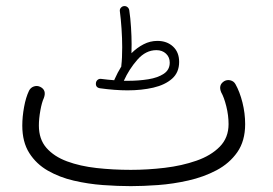

<svg xmlns="http://www.w3.org/2000/svg" viewBox="-20 -600 910 639"><path d="M299.3 -324.2Q300.3 -330.6 305.2 -334.5Q310.1 -338.4 316.9 -337.4Q338.9 -334.5 360.4 -333Q360.4 -334 360.8 -335Q371.1 -358.4 383.8 -378.9Q383.3 -379.4 383.8 -381.8Q386.7 -405.3 386.7 -442.9Q386.7 -471.7 384.5 -504.4Q382.3 -537.1 378.9 -562.5Q377.9 -569.3 382.3 -574.2Q386.7 -579.1 392.1 -579.6Q398.9 -580.6 404.1 -576.4Q409.2 -572.3 410.2 -565.9Q414.1 -540.5 416 -509.5Q418 -478.5 418 -453.1Q418 -437 417.5 -422.9Q436 -441.4 457.8 -452.6Q479.5 -463.9 503.9 -463.9Q535.6 -463.9 555.9 -445.1Q576.2 -426.3 576.2 -394Q576.2 -358.9 552.7 -338.1Q529.3 -317.4 490.2 -308.3Q451.2 -299.3 404.3 -299.3Q363.3 -299.3 313 -306.2Q297.4 -308.6 299.3 -324.2ZM500.5 -433.1Q465.3 -433.1 437.5 -401.6Q409.7 -370.1 392.1 -331.1Q399.4 -331.1 406.7 -331.1Q441.9 -331.1 473.6 -336.2Q505.4 -341.3 525.1 -354.5Q544.9 -367.7 544.9 -391.6Q544.9 -409.7 532.5 -421.4Q520 -433.1 500.5 -433.1ZM54.2 -182.1Q54.2 -211.4 60.1 -243.7Q65.9 -275.9 76.7 -298.3Q82 -308.6 92.8 -312.3Q103.5 -315.9 113.8 -311Q135.7 -300.3 126 -273.9Q119.1 -259.3 114.3 -232.2Q109.4 -205.1 109.4 -182.1Q109.4 -136.7 134.5 -107.9Q159.7 -79.1 203.1 -63Q246.6 -46.9 301.5 -40.8Q356.4 -34.7 415.5 -34.7Q471.2 -34.7 528.3 -41.5Q585.4 -48.3 633.8 -65.2Q682.1 -82 711.4 -111.8Q740.7 -141.6 740.7 -187Q740.7 -215.8 733.2 -246.1Q725.6 -276.4 716.3 -292.5Q705.6 -317.4 726.6 -330.1Q736.3 -335.4 747.3 -332.5Q758.3 -329.6 763.7 -319.8Q777.8 -294.9 786.9 -259Q795.9 -223.1 795.9 -187Q795.9 -130.9 769.8 -93.5Q743.7 -56.2 700.7 -33.4Q657.7 -10.7 606.9 0.7Q556.2 12.2 505.9 15.9Q455.6 19.5 415.5 19.5Q372.1 19.5 322.5 15.9Q272.9 12.2 225.6 1.2Q178.2 -9.8 139.4 -32Q100.6 -54.2 77.4 -90.8Q54.2 -127.4 54.2 -182.1Z"/></svg>

Font: Mikhak-FD Light
Style: Regular
Weight: 300
Designer: Amin Abedi
Version: Version 3.2